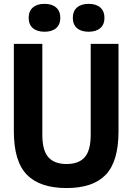

<svg xmlns="http://www.w3.org/2000/svg" viewBox="-20 -968 688 998"><path d="M326 9.5Q187.5 9.5 119.8 -59.8Q52 -129 52 -285.5V-740H200V-268.5Q200 -185.5 231.5 -150.5Q263 -115.5 326 -115.5Q389 -115.5 420.2 -150.5Q451.5 -185.5 451.5 -268.5V-740H596V-285.5Q596 -129 529.8 -59.8Q463.5 9.5 326 9.5ZM440.5 -803Q402 -803 380.2 -821.8Q358.5 -840.5 358.5 -875.5Q358.5 -910 380.2 -929Q402 -948 440.5 -948Q479.5 -948 501.2 -929Q523 -910 523 -875.5Q523 -840.5 501.2 -821.8Q479.5 -803 440.5 -803ZM211.5 -803Q172.5 -803 150.8 -821.8Q129 -840.5 129 -875.5Q129 -910 150.8 -929Q172.5 -948 211.5 -948Q250 -948 271.8 -929Q293.5 -910 293.5 -875.5Q293.5 -840.5 271.8 -821.8Q250 -803 211.5 -803Z"/></svg>

Font: Encode Sans Condensed Condensed
Style: Bold
Weight: 700
Width: 3
Designer: Multiple Designers
Foundry: Impallari Type
Version: Version 3.000; ttfautohint (v1.8.3) -l 8 -r 50 -G 200 -x 14 